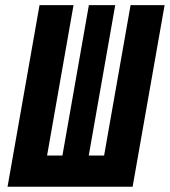

<svg xmlns="http://www.w3.org/2000/svg" viewBox="-20 -713 648 733"><path d="M8.8 0 130.9 -693.4H260.7L159.7 -119.1H218.3L319.3 -693.4H419.9L318.8 -119.1H377.4L478.5 -693.4H608.4L486.3 0Z"/></svg>

Font: CaskaydiaCove NFP
Style: Bold Italic
Weight: 700
Italic angle: -10°
Designer: Aaron Bell
Foundry: Saja Typeworks
Version: Version 2111.001; VTT 6.35;Nerd Fonts 3.1.1